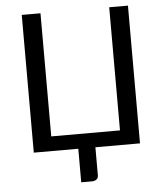

<svg xmlns="http://www.w3.org/2000/svg" viewBox="-59 -768 854 995"><g transform="rotate(-5 368.0 -270.5)"><path d="M381 174.5H323V0H91.5V-716.5H189V-76H546.5V-716.5H644V0H412V146Q412 172 381 174.5Z"/></g></svg>

Font: Verano Sans
Style: Regular
Weight: 400
Designer: Lukasz Dziedzic with Adam Twardoch and Botio Nikoltchev
Foundry: tyPoland Lukasz Dziedzic
Version: Version 3.001;December 28, 2019;FontCreator 12.0.0.2547 64-b